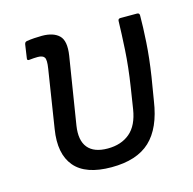

<svg xmlns="http://www.w3.org/2000/svg" viewBox="-82 -581 679 674"><g transform="rotate(-15 258.0 -243.5)"><path d="M244 11Q150 11 110.5 -36Q71 -83 85 -170L118 -381Q123 -412 117 -421Q111 -430 93 -430Q87 -430 78.5 -429.5Q70 -429 62 -428Q53 -427 55 -436L62 -484Q63 -489 65 -491Q67 -493 71 -494Q84 -496 98.5 -497Q113 -498 126 -498Q168 -498 188.5 -478Q209 -458 201 -406L162 -162Q154 -110 176 -83Q198 -56 248 -56Q297 -56 328.5 -82.5Q360 -109 369 -166L381 -243Q392 -314 395.5 -374.5Q399 -435 400 -478Q400 -487 409 -487H469Q478 -487 478 -478Q478 -438 474.5 -381.5Q471 -325 461 -260L447 -175Q433 -80 384.5 -34.5Q336 11 244 11Z"/></g></svg>

Font: Sofia Sans Semi Condensed
Style: Italic
Weight: 400
Italic angle: -9°
Designer: Botio Nikoltchev, Ani Petrova
Foundry: lettersoup
Version: Version 4.101